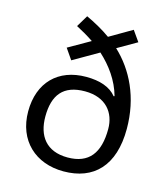

<svg xmlns="http://www.w3.org/2000/svg" viewBox="-114 -855 834 954"><g transform="rotate(15 302.5 -377.5)"><path d="M216 -765 180 -705C211 -689 242 -671 270 -652L158 -588L196 -533L326 -608C382 -557 429 -493 450 -417L446 -415C414 -455 360 -473 290 -473C146 -473 55 -382 55 -233C55 -83 157 10 301 10C456 10 551 -85 551 -275C551 -437 487 -564 396 -649L495 -706L457 -760L342 -693C303 -721 259 -745 216 -765ZM303 -402C411 -402 462 -334 462 -251C462 -128 413 -62 303 -62C192 -62 144 -132 144 -230C144 -341 191 -402 303 -402Z"/></g></svg>

Font: Noto Sans Buginese
Style: Regular
Weight: 400
Designer: Monotype Design Team
Foundry: Monotype Imaging Inc.
Version: Version 2.002